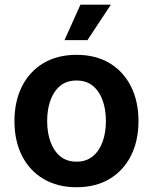

<svg xmlns="http://www.w3.org/2000/svg" viewBox="-20 -786 651 817"><path d="M305.7 10.7Q224.6 10.7 165.3 -24.4Q106 -59.6 73.7 -123Q41.5 -186.5 41.5 -270.5Q41.5 -355 73.7 -418.7Q106 -482.4 165.3 -517.6Q224.6 -552.7 305.7 -552.7Q386.7 -552.7 445.8 -517.6Q504.9 -482.4 537.1 -418.7Q569.3 -355 569.3 -270.5Q569.3 -186.5 537.1 -123Q504.9 -59.6 445.8 -24.4Q386.7 10.7 305.7 10.7ZM305.7 -98.1Q347.2 -98.1 375 -121.1Q402.8 -144 416.7 -183.1Q430.7 -222.2 430.7 -271Q430.7 -319.8 416.7 -358.9Q402.8 -397.9 375 -420.7Q347.2 -443.4 305.7 -443.4Q263.7 -443.4 236.1 -420.7Q208.5 -397.9 194.6 -359.1Q180.7 -320.3 180.7 -271Q180.7 -222.2 194.6 -183.1Q208.5 -144 236.1 -121.1Q263.7 -98.1 305.7 -98.1ZM254.4 -615.2 322.3 -766.1H451.7L352.1 -615.2Z"/></svg>

Font: Inter Cardless
Style: Bold
Weight: 700
Designer: Rasmus Andersson
Foundry: rsms
Version: Version 4.001;git-9221beed3